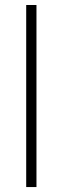

<svg xmlns="http://www.w3.org/2000/svg" viewBox="-20 -756 253 776"><path d="M127.4 -735.8V0H85.9V-735.8Z"/></svg>

Font: Inter Extra Light
Style: Regular
Weight: 200
Designer: Rasmus Andersson
Foundry: rsms
Version: Version 4.000;git-3c8e0fc